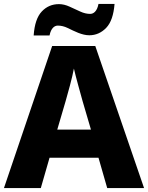

<svg xmlns="http://www.w3.org/2000/svg" viewBox="-20 -949 747 969"><path d="M230 -770C237.8 -808.6 255.9 -819.8 272 -819.8C288.1 -819.8 304.7 -815.9 321.8 -807.6C356.4 -791 393.6 -771 430.7 -771C463.4 -771 492.2 -783.7 516.1 -808.6C540 -833.5 553.7 -874 558.1 -929.2H477.1C469.7 -890.1 450.7 -878.9 435.1 -878.9C418.9 -878.9 401.9 -882.8 384.3 -891.1C366.7 -898.9 349.1 -907.2 331.1 -915.5C313 -923.8 294.9 -928.2 277.8 -928.2C243.2 -928.2 214.4 -916 190.9 -891.1C167.5 -866.2 153.8 -826.2 149.9 -770ZM707 0 460.9 -716.8H243.2L0 0H186L230 -152.8H477.1L521 0ZM439 -294.9H269L311 -438C320.3 -469.7 345.7 -561 353 -603C362.3 -561 387.7 -472.2 397 -438Z"/></svg>

Font: Noto Reveo Sans
Style: Regular
Weight: 800
Designer: Monotype Design Team
Foundry: Monotype Imaging Inc.
Version: Version 2.007